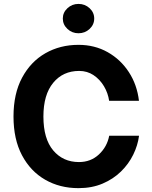

<svg xmlns="http://www.w3.org/2000/svg" viewBox="-20 -971 792 1001"><path d="M704.5 -445.3H549Q543.3 -485.4 522.2 -521.1Q501.1 -556.8 468 -579Q435 -601.2 392.8 -601.2Q308.2 -601.2 257.3 -539.2Q206.3 -477.3 206.3 -363.6Q206.3 -247.2 257.6 -186.6Q308.9 -126.1 391.7 -126.1Q453.1 -126.1 495.7 -165.8Q538.4 -205.6 549.4 -263.5H704.9Q698.5 -213.4 674.7 -164.8Q650.9 -116.1 610.6 -76.7Q570.3 -37.3 514.7 -13.7Q459.2 9.9 389.2 9.9Q291.9 9.9 215.4 -34.1Q138.8 -78.1 94.6 -161.6Q50.4 -245 50.4 -363.6Q50.4 -482.6 95.2 -566.1Q139.9 -649.5 216.6 -693.4Q293.3 -737.2 389.2 -737.2Q473.4 -737.2 541 -699.2Q608.7 -661.2 651.6 -595.3Q694.6 -529.5 704.5 -445.3ZM389.2 -797.6Q355.8 -797.6 331.7 -820.1Q307.5 -842.7 307.5 -874.3Q307.5 -905.9 331.7 -928.3Q355.8 -950.6 389.2 -950.6Q422.9 -950.6 447.1 -928.3Q471.2 -905.9 471.2 -874.3Q471.2 -842.7 447.1 -820.1Q422.9 -797.6 389.2 -797.6Z"/></svg>

Font: Inter Zeller
Style: Bold
Weight: 700
Designer: Rasmus Andersson; Joe Bland
Foundry: zeller
Version: Version 3.015;git-dec3a8cb1